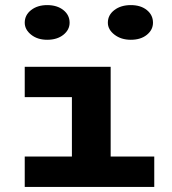

<svg xmlns="http://www.w3.org/2000/svg" viewBox="-20 -733 673 753"><path d="M585 -119V0H77V-119H262V-352H77V-471H414V-119ZM77 -644Q77 -674 102 -693.5Q127 -713 165 -713Q204 -713 228.5 -693.5Q253 -674 253 -644Q253 -616 228.5 -596.5Q204 -577 165 -577Q127 -577 102 -597Q77 -617 77 -644ZM403 -644Q403 -674 428.5 -693.5Q454 -713 493 -713Q532 -713 556 -693.5Q580 -674 580 -644Q580 -616 556 -596.5Q532 -577 493 -577Q455 -577 429 -597Q403 -617 403 -644Z"/></svg>

Font: BioRhyme Expanded ExtraBold
Style: Regular
Weight: 800
Width: 7
Designer: Aoife Mooney
Foundry: Aoife Mooney Type
Version: Version 1.001